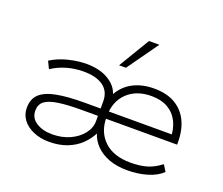

<svg xmlns="http://www.w3.org/2000/svg" viewBox="-123 -939 1318 1133"><g transform="rotate(20 535.5 -372.5)"><path d="M279 8Q225 8 181 -11Q137 -30 113 -62.5Q89 -95 89 -136Q89 -193 123 -224Q157 -255 225.5 -268Q294 -281 397 -281H520V-235H399Q309 -235 252 -226.5Q195 -218 168.5 -197.5Q142 -177 142 -138Q142 -91 182.5 -65.5Q223 -40 282 -40Q344 -40 393 -62.5Q442 -85 471 -122Q500 -159 500 -202V-326Q500 -388 456 -420Q412 -452 332 -452Q279 -452 229 -438Q179 -424 134 -395L112 -440Q141 -459 178 -472.5Q215 -486 254.5 -493Q294 -500 334 -500Q414 -500 468.5 -468.5Q523 -437 539 -387H540Q572 -443 628 -471.5Q684 -500 758 -500Q837 -500 890 -469Q943 -438 970 -382Q997 -326 997 -250V-235H527V-281H974L948 -256Q948 -314 926.5 -358.5Q905 -403 862.5 -428Q820 -453 758 -453Q664 -453 607 -398.5Q550 -344 550 -251V-243Q550 -152 608.5 -96.5Q667 -41 774 -41Q835 -41 878.5 -54.5Q922 -68 963 -100L988 -60Q953 -26 895 -9Q837 8 771 8Q707 8 657.5 -10Q608 -28 575 -61Q542 -94 529 -137H531Q511 -97 477 -64Q443 -31 393.5 -11.5Q344 8 279 8ZM515 -558 632 -753H697L558 -558Z"/></g></svg>

Font: Nunito Sans 7pt SemiExpanded ExtraLight
Style: Regular
Weight: 250
Width: 6
Designer: Vernon Adams
Foundry: Vernon Adams
Version: Version 3.101;gftools[0.9.27]